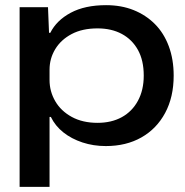

<svg xmlns="http://www.w3.org/2000/svg" viewBox="-20 -557 718 744"><path d="M56 167V-529H166L170 -430H175Q199 -478 254 -507.5Q309 -537 391 -537Q450 -537 497.5 -518Q545 -499 580 -464Q615 -429 634 -378Q653 -327 653 -264Q653 -181 620 -119.5Q587 -58 528 -24.5Q469 9 390 9Q342 9 299.5 -5Q257 -19 225.5 -44Q194 -69 177 -104H172V167ZM358 -81Q412 -81 452 -103Q492 -125 514.5 -166.5Q537 -208 537 -264Q537 -323 514.5 -363.5Q492 -404 452 -425.5Q412 -447 358 -447Q299 -447 257.5 -425Q216 -403 194 -366.5Q172 -330 172 -287V-247Q172 -203 194 -165Q216 -127 258 -104Q300 -81 358 -81Z"/></svg>

Font: Mona Sans Expanded Medium
Style: Regular
Weight: 500
Width: 7
Designer: Deni Anggara
Foundry: GitHub
Version: Version 2.000